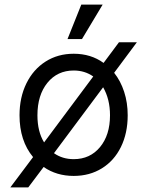

<svg xmlns="http://www.w3.org/2000/svg" viewBox="-20 -750 641 836"><path d="M65 -248Q65 -326 95 -387Q125 -448 178.5 -482Q232 -516 301 -516Q376 -516 431 -476L498 -566H576L477 -433Q505 -398 520.5 -350.5Q536 -303 536 -248Q536 -170 506.5 -110Q477 -50 423.5 -17Q370 16 301 16Q226 16 170 -23L103 66H25L124 -66Q65 -137 65 -248ZM172 -130 386 -417Q349 -443 301 -443Q230 -443 186.5 -389.5Q143 -336 143 -248Q143 -177 172 -130ZM301 -57Q372 -57 415.5 -109.5Q459 -162 459 -248Q459 -318 429 -370L215 -83Q252 -57 301 -57ZM427 -730 337 -580H274L334 -730Z"/></svg>

Font: MedMera Sans
Style: Regular
Weight: 400
Designer: Kasper Nordkvist
Foundry: UNCUT.wtf
Version: Version 1.300